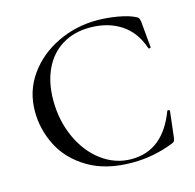

<svg xmlns="http://www.w3.org/2000/svg" viewBox="-97 -736 863 848"><g transform="rotate(-15 334.5 -312.0)"><path d="M590 -604Q598 -600 600.5 -595.5Q603 -591 605 -580L616 -460Q616 -457 611 -456Q606 -455 605 -459Q579 -536 520 -574.5Q461 -613 378 -613Q305 -613 251 -579.5Q197 -546 168.5 -485Q140 -424 140 -344Q140 -251 175.5 -173Q211 -95 272.5 -49.5Q334 -4 408 -4Q552 -4 614 -168Q614 -171 619 -171Q621 -171 623.5 -169.5Q626 -168 626 -167L612 -47Q610 -35 607.5 -31.5Q605 -28 596 -24Q504 12 408 12Q287 12 206 -36.5Q125 -85 87 -160Q49 -235 49 -317Q49 -410 100.5 -482.5Q152 -555 236.5 -595.5Q321 -636 417 -636Q463 -636 512 -627.5Q561 -619 590 -604Z"/></g></svg>

Font: Cormorant Infant Medium
Style: Regular
Weight: 500
Designer: Christian Thalmann (Catharsis Fonts)
Foundry: Catharsis Fonts
Version: Version 4.000